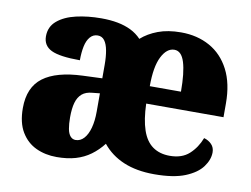

<svg xmlns="http://www.w3.org/2000/svg" viewBox="-65 -643 976 746"><g transform="rotate(10 422.5 -270.5)"><path d="M200 10Q155 10 118.5 -7Q82 -24 60 -60.5Q38 -97 38 -155Q38 -237 90 -276Q142 -315 246 -319L322 -322V-375Q322 -407 317.5 -431.5Q313 -456 303 -469.5Q293 -483 276 -483Q258 -483 246 -469Q234 -455 229 -431Q224 -407 224 -376Q144 -376 111 -392Q78 -408 78 -445Q78 -483 106 -506.5Q134 -530 179.5 -540.5Q225 -551 278 -551Q314 -551 343 -545.5Q372 -540 395.5 -528.5Q419 -517 437 -498Q464 -522 502.5 -536.5Q541 -551 593 -551Q657 -551 706.5 -523.5Q756 -496 784 -442Q812 -388 812 -309V-255H507Q509 -192 523 -151Q537 -110 564.5 -90.5Q592 -71 632 -71Q680 -71 708.5 -97Q737 -123 752 -162Q770 -157 782 -144.5Q794 -132 794 -113Q794 -84 773 -55.5Q752 -27 706.5 -8.5Q661 10 585 10Q515 10 464 -11.5Q413 -33 380 -74Q359 -47 333 -28Q307 -9 274.5 0.5Q242 10 200 10ZM261 -68Q280 -68 294 -83.5Q308 -99 315.5 -126.5Q323 -154 323 -191V-263L294 -260Q268 -258 253 -245Q238 -232 231.5 -209Q225 -186 225 -151Q225 -125 228.5 -106Q232 -87 240.5 -77.5Q249 -68 261 -68ZM632 -324Q632 -399 619.5 -439.5Q607 -480 579 -480Q549 -480 529 -440.5Q509 -401 509 -324Z"/></g></svg>

Font: Noto Serif Khmer SemiCondensed Black
Style: Regular
Weight: 900
Width: 4
Designer: Danh Hong and the Monotype Design Team
Foundry: Monotype Imaging Inc.
Version: Version 2.004